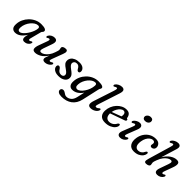

<svg xmlns="http://www.w3.org/2000/svg" viewBox="248 -2100 3734 3734"><g transform="rotate(45 2115.0 -233.0)"><path d="M421.5 -125Q409.5 -79 436.5 -79Q446 -79 454 -83.2Q462 -87.5 471.5 -94Q488 -106 497 -100.5Q512 -92.5 499.5 -62Q486.5 -32 453.2 -11Q420 10 376.5 10Q352 10 337.2 -5.2Q322.5 -20.5 322.5 -50.5Q322.5 -67 325.8 -86Q329 -105 338.5 -140Q293 -64.5 239.5 -27.2Q186 10 127.5 10Q79 10 50.5 -22.2Q22 -54.5 27 -126.5Q30 -191.5 58.2 -252.8Q86.5 -314 134.8 -363Q183 -412 245.2 -441Q307.5 -470 378 -470Q451.5 -470 483.8 -454.5Q516 -439 514 -412Q512 -390.5 498.5 -379.8Q485 -369 480 -350ZM133.5 -140.5Q131 -96 143.5 -79Q156 -62 180 -62Q204 -62 232 -82.2Q260 -102.5 287.5 -136Q315 -169.5 337.8 -209.8Q360.5 -250 375 -291Q389.5 -332 391.5 -366Q392.5 -387.5 381.5 -398.2Q370.5 -409 350.5 -409Q314.5 -409 277.5 -386Q240.5 -363 208.8 -324.2Q177 -285.5 156.8 -237.8Q136.5 -190 133.5 -140.5Z M1075.5 -96.5Q1083 -92 1083.5 -80.5Q1084 -69 1075.5 -56.5Q1056 -26.5 1019.5 -8Q983 10.5 946.5 10.5Q884.5 10.5 884.5 -39Q884.5 -57.5 894.2 -82.8Q904 -108 920.5 -149.5Q862 -61 797.8 -25.2Q733.5 10.5 680 10.5Q619.5 10.5 612.2 -33Q605 -76.5 633 -150.5L693.5 -316.5Q716.5 -378.5 685.5 -378.5Q677.5 -378.5 669.8 -375.5Q662 -372.5 651 -365Q643 -359 636.8 -356.8Q630.5 -354.5 623.5 -359Q608.5 -370 623.5 -399Q640 -429.5 673.8 -448.8Q707.5 -468 746 -468Q844.5 -468 799 -341L737.5 -166.5Q720 -117.5 725.5 -96.5Q731 -75.5 760 -75.5Q789.5 -75.5 827 -99.5Q864.5 -123.5 898.5 -168.2Q932.5 -213 952.5 -274Q967 -317 972 -334Q977 -351 977 -362Q977 -373.5 972.5 -387Q968 -400.5 968 -416.5Q968 -440 992.8 -454Q1017.5 -468 1057.5 -468Q1090 -468 1097.5 -440Q1105 -412 1083.5 -359L1003.5 -146Q987.5 -105 989.2 -89.8Q991 -74.5 1008.5 -74.5Q1022 -74.5 1044.5 -89.5Q1054 -95.5 1061.5 -98Q1069 -100.5 1075.5 -96.5Z M1339.5 -43.5Q1368.5 -43.5 1386 -58.8Q1403.5 -74 1403.5 -97.5Q1403 -118.5 1388.5 -137.8Q1374 -157 1328 -189Q1273 -225.5 1251 -253.2Q1229 -281 1228.5 -321Q1227.5 -361.5 1250.8 -395Q1274 -428.5 1319.5 -448.5Q1365 -468.5 1431 -468.5Q1498.5 -468.5 1536 -438Q1573.5 -407.5 1573.5 -365Q1573.5 -320.5 1538.5 -320.5Q1525.5 -320.5 1514.5 -328.8Q1503.5 -337 1491.5 -358Q1477 -386.5 1457.5 -402.5Q1438 -418.5 1409.5 -418.5Q1373 -418.5 1352.2 -399.2Q1331.5 -380 1331.5 -352.5Q1332 -332 1347.5 -310.2Q1363 -288.5 1406.5 -256.5Q1446.5 -228 1468 -206.8Q1489.5 -185.5 1498 -165.8Q1506.5 -146 1507 -122.5Q1508 -65 1458.5 -27.2Q1409 10.5 1319 10.5Q1267 10.5 1231.2 -5Q1195.5 -20.5 1177 -45Q1158.5 -69.5 1158.5 -96Q1159 -117 1168.5 -128.5Q1178 -140 1193 -140Q1221.5 -140 1245.5 -102Q1263.5 -70 1287 -56.8Q1310.5 -43.5 1339.5 -43.5Z M1981 -3Q1952.5 123 1866 187.8Q1779.5 252.5 1649.5 252.5Q1593 252.5 1562.5 233Q1532 213.5 1532 182Q1532 160 1546.8 146Q1561.5 132 1585.5 132Q1608 132 1628.5 145.2Q1649 158.5 1670 171.5Q1691 184.5 1715 184.5Q1767.5 184.5 1811.2 149.5Q1855 114.5 1872.5 37L1908 -119Q1868 -58 1814.2 -24Q1760.5 10 1699.5 10Q1651 10 1624 -24.8Q1597 -59.5 1602 -129Q1605 -193.5 1632.8 -254.5Q1660.5 -315.5 1708 -364.2Q1755.5 -413 1818.2 -441.8Q1881 -470.5 1954 -470.5Q2027 -470.5 2057.8 -455.8Q2088.5 -441 2085.5 -418Q2083.5 -400 2074.5 -389.8Q2065.5 -379.5 2060.5 -356.5ZM1709 -146Q1706 -103 1720.5 -84.2Q1735 -65.5 1760 -65.5Q1792.5 -65.5 1826.2 -92.5Q1860 -119.5 1889.5 -163.2Q1919 -207 1938 -259.2Q1957 -311.5 1959 -361.5Q1962 -410.5 1921 -410.5Q1886.5 -410.5 1850.2 -388Q1814 -365.5 1783 -327.5Q1752 -289.5 1731.8 -242.5Q1711.5 -195.5 1709 -146Z M2405 -595 2262.5 -157.5Q2247 -110.5 2249.2 -95Q2251.5 -79.5 2272 -79.5Q2287 -79.5 2304.5 -89.8Q2322 -100 2334 -113Q2345 -122.5 2355 -117Q2371.5 -109 2360.5 -82Q2353.5 -58.5 2330.2 -37.2Q2307 -16 2274.8 -2.8Q2242.5 10.5 2208 10.5Q2153 10.5 2140.8 -25.2Q2128.5 -61 2153 -135L2289 -549Q2305.5 -600 2303.5 -616.8Q2301.5 -633.5 2284 -633.5Q2276 -633.5 2267.5 -629.5Q2259 -625.5 2247.5 -618Q2238.5 -613 2230.8 -610.2Q2223 -607.5 2216.5 -611Q2209.5 -615.5 2208.2 -626.5Q2207 -637.5 2216.5 -651.5Q2234 -678 2272.2 -698Q2310.5 -718 2351 -718Q2396 -718 2411.2 -689.2Q2426.5 -660.5 2405 -595Z M2842.5 -147Q2842.5 -111 2813.2 -74.5Q2784 -38 2730 -13.8Q2676 10.5 2601.5 10.5Q2517.5 10.5 2477 -35.2Q2436.5 -81 2440 -156Q2442 -217.5 2465.2 -273.5Q2488.5 -329.5 2528 -373.5Q2567.5 -417.5 2618 -443Q2668.5 -468.5 2725 -468.5Q2781.5 -468.5 2810 -438.8Q2838.5 -409 2844 -363Q2847 -346.5 2857.5 -346Q2874.5 -345.5 2874.5 -326.5Q2874.5 -301.5 2841.5 -291.5Q2811.5 -281 2772.2 -267Q2733 -253 2691.5 -238.5Q2650 -224 2611.8 -210.5Q2573.5 -197 2546 -187Q2545 -121 2572.5 -89.2Q2600 -57.5 2647 -57.5Q2692 -57.5 2730.8 -81.5Q2769.5 -105.5 2791.5 -150.5Q2807.5 -172.5 2823.5 -172.5Q2833 -172.5 2837.8 -165Q2842.5 -157.5 2842.5 -147ZM2694.5 -413Q2667 -413 2636.8 -387.8Q2606.5 -362.5 2582.5 -320.8Q2558.5 -279 2550 -229.5Q2577.5 -239.5 2612.2 -252.5Q2647 -265.5 2682 -279Q2717 -292.5 2745.5 -303.5Q2750.5 -322 2750.5 -349.5Q2750.5 -378.5 2735.5 -395.8Q2720.5 -413 2694.5 -413Z M3131.5 -562.5Q3098.5 -562.5 3081 -580.5Q3063.5 -598.5 3066.5 -624Q3070 -653.5 3096.8 -675.8Q3123.5 -698 3164.5 -698Q3197.5 -698 3213.2 -679.5Q3229 -661 3225.5 -633.5Q3223 -604.5 3196.5 -583.5Q3170 -562.5 3131.5 -562.5ZM3069 -145.5Q3054 -107.5 3056.5 -92.5Q3059 -77.5 3076 -77.5Q3088 -77.5 3110.5 -92.5Q3118.5 -98 3125.2 -100.5Q3132 -103 3139 -98.5Q3155 -87 3138.5 -57.5Q3122.5 -30 3089 -10Q3055.5 10 3016 10Q2968.5 10 2952.5 -22.5Q2936.5 -55 2962.5 -119L3038.5 -311.5Q3055.5 -352.5 3053.5 -368.2Q3051.5 -384 3034 -384Q3026.5 -384 3017.5 -379.8Q3008.5 -375.5 2998 -368Q2988.5 -362.5 2981 -360Q2973.5 -357.5 2967 -361Q2959 -366 2958.5 -377.2Q2958 -388.5 2966.5 -401.5Q2985 -428.5 3020.5 -448.2Q3056 -468 3092 -468Q3136.5 -468 3153.5 -435.2Q3170.5 -402.5 3142 -333Z M3508 -412Q3473.5 -412 3441.8 -388.2Q3410 -364.5 3387.2 -322.2Q3364.5 -280 3356.5 -224.5Q3344.5 -140 3369.2 -100.5Q3394 -61 3439 -61Q3481.5 -61 3513.5 -83.5Q3545.5 -106 3562 -145.5Q3568.5 -156 3575.5 -163.5Q3582.5 -171 3592.5 -171Q3602.5 -171 3608.8 -161.5Q3615 -152 3611 -134.5Q3607 -101 3581 -67.5Q3555 -34 3507.8 -11.8Q3460.5 10.5 3393.5 10.5Q3309 10.5 3269.5 -49.8Q3230 -110 3247 -213Q3258.5 -284 3296.5 -342Q3334.5 -400 3394 -434.2Q3453.5 -468.5 3529 -468.5Q3594 -468.5 3625.8 -434.8Q3657.5 -401 3657 -359Q3656 -325 3635.5 -305.8Q3615 -286.5 3587 -286.5Q3569.5 -286.5 3559 -296Q3548.5 -305.5 3549 -321Q3549 -331 3552.5 -343.5Q3556 -356 3556 -369Q3556.5 -388 3543.5 -400Q3530.5 -412 3508 -412Z M4162 -58.5Q4146.5 -29.5 4113 -9.5Q4079.5 10.5 4039 10.5Q3941 10.5 3986.5 -117L4048 -291.5Q4066 -341.5 4060 -361.8Q4054 -382 4025.5 -382Q3999.5 -382 3964 -361.2Q3928.5 -340.5 3893.5 -296.8Q3858.5 -253 3833 -184Q3819 -145 3813.8 -129Q3808.5 -113 3808.5 -97Q3808.5 -83.5 3813 -70.5Q3817.5 -57.5 3817.5 -41.5Q3817.5 -17.5 3793.2 -3.5Q3769 10.5 3732 10.5Q3698 10.5 3691 -12Q3684 -34.5 3703.5 -101.5L3839 -561.5Q3850 -600 3849.2 -616.5Q3848.5 -633 3829 -633Q3821 -633 3813 -629.2Q3805 -625.5 3793.5 -618Q3784.5 -613 3776.8 -610.2Q3769 -607.5 3762.5 -611Q3754.5 -616 3754.2 -627Q3754 -638 3762.5 -651.5Q3780 -678.5 3818.2 -698.2Q3856.5 -718 3896.5 -718Q3937.5 -718 3954.2 -692.2Q3971 -666.5 3953.5 -609.5L3855.5 -289.5Q3907.5 -377.5 3974.5 -422.8Q4041.5 -468 4107 -468Q4166.5 -468 4173.5 -424.5Q4180.5 -381 4152.5 -307L4092 -141Q4069 -79.5 4100 -79.5Q4108 -79.5 4115.8 -82.2Q4123.5 -85 4134.5 -93Q4142.5 -98.5 4148.8 -100.8Q4155 -103 4162 -98.5Q4177 -88 4162 -58.5Z"/></g></svg>

Font: Fraunces 9pt SuperSoft
Style: Italic
Weight: 400
Italic angle: -16°
Version: Version 1.000;[b76b70a41]